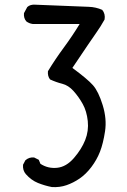

<svg xmlns="http://www.w3.org/2000/svg" viewBox="-20 -788 540 817"><path d="M201 8Q170 2 141.5 -9.5Q113 -21 90 -47Q76 -63 78 -87L88 -106Q104 -120 125 -118L145 -108L152 -91Q184 -70 223 -74Q262 -78 294.5 -115.5Q327 -153 342.5 -192Q358 -231 353.5 -273Q349 -315 332 -345.5Q315 -376 293 -400.5Q271 -425 245 -431.5Q219 -438 193 -450Q182 -464 184 -485Q215 -536 251.5 -585.5Q288 -635 319 -686H119Q104 -688 92 -697Q80 -711 82 -732L96 -758Q109 -770 131 -768Q327 -760 357.5 -759Q388 -758 415 -746Q429 -729 425 -705Q409 -676 389.5 -648.5Q370 -621 288 -499Q352 -452 375.5 -425.5Q399 -399 417 -340.5Q435 -282 427 -229.5Q419 -177 405.5 -142.5Q392 -108 369 -77.5Q346 -47 319 -28.5Q292 -10 263 0Q234 10 201 8Z"/></svg>

Font: Kosefont JP
Style: Regular
Weight: 400
Designer: Nozomi Seto 瀬戸のぞみ
Version: Version 3.00;June 19, 2020